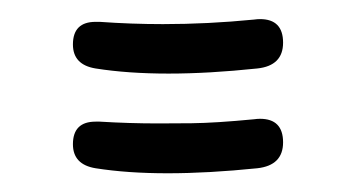

<svg xmlns="http://www.w3.org/2000/svg" viewBox="-20 -277 380 203"><path d="M81.1 -204.6Q57.1 -208.5 57.1 -230Q57.1 -253.9 81.1 -253.9H85.4Q118.7 -251.5 152.3 -251.5Q199.7 -251.5 248.5 -256.3Q252 -256.8 254.9 -256.8Q279.3 -256.8 279.3 -231.9Q279.3 -207.5 252 -204.6Q200.7 -199.2 158.2 -199.2Q115.2 -199.2 81.1 -204.6ZM81.1 -99.1Q57.1 -103 57.1 -124.5Q57.1 -148.4 81.1 -148.4H85.4Q116.7 -146.5 147 -146.5Q157.2 -146.5 182.6 -146.7Q208 -147 248.5 -150.9Q252 -151.4 254.9 -151.4Q279.3 -151.4 279.3 -126.5Q279.3 -102.1 252 -99.1Q200.2 -93.8 157.2 -93.8Q114.7 -93.8 81.1 -99.1Z"/></svg>

Font: DimaRavanNevis
Style: regular
Weight: 400
Designer: R.Balvardi
Foundry: Dima Software Group
Version: Version 1.00;May 26, 2019;FontCreator 11.5.0.2427 64-bit